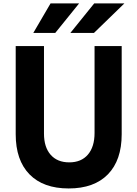

<svg xmlns="http://www.w3.org/2000/svg" viewBox="-20 -1065 790 1104"><path d="M232.9 -800V-296.6Q232.9 -218.7 271.2 -175.1Q309.5 -131.4 378.3 -131.4Q447.2 -131.4 485.4 -176Q523.7 -220.7 523.7 -300.5V-800H679.7V-293.1Q679.7 -143.9 600.5 -62.6Q521.2 18.6 375 18.6Q228.8 18.6 149.5 -62.6Q70.3 -143.9 70.3 -293.1V-800ZM270.6 -1045.3H434.8L297.6 -875.5H171.4ZM521.6 -1045.3H695.1L520.1 -875.5H384.5Z"/></svg>

Font: Martian Mono VF sWd Rg
Style: Regular
Weight: 400
Width: 6
Monospace: yes
Designer: Roman Shamin
Foundry: Evil Martians
Version: Version 1.100